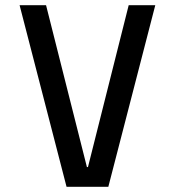

<svg xmlns="http://www.w3.org/2000/svg" viewBox="-20 -720 690 740"><path d="M236.5 0 55.5 -700H157.5L315 -76H319L476 -700H578.5L397.5 0Z"/></svg>

Font: Trispace Thin
Style: Regular
Weight: 400
Version: Version 1.210